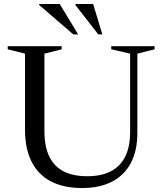

<svg xmlns="http://www.w3.org/2000/svg" viewBox="-20 -938 820 968"><path d="M636 -272V-667.5L541 -689.5V-705H759.5V-689.5L672.5 -667.5V-267.5Q672.5 -179 640 -117Q607.5 -55 545.2 -22.5Q483 10 394 10Q301.5 10 237.2 -23.2Q173 -56.5 139.5 -122.5Q106 -188.5 106 -286V-667.5L19 -689.5V-705H291V-689.5L204 -667.5V-277Q204 -200.5 228 -150Q252 -99.5 300 -74.5Q348 -49.5 420.5 -49.5Q490.5 -49.5 538.5 -74.2Q586.5 -99 611.2 -148.5Q636 -198 636 -272ZM374 -764.5H349.5L177.5 -913V-918H281ZM496 -764.5H475.5L360 -913V-918H449.5Z"/></svg>

Font: Newsreader 60pt
Style: Regular
Weight: 400
Designer: Hugues Gentile
Foundry: Production Type
Version: Version 1.003